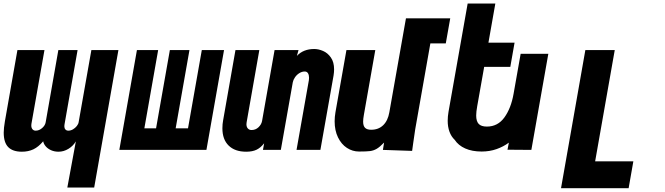

<svg xmlns="http://www.w3.org/2000/svg" viewBox="-46 -826 3666 1058"><path d="M473 207.5H325L372 -47Q357 -21.5 331 -5.8Q305 10 276.5 10Q254 10 235.5 1.8Q217 -6.5 205.8 -19.8Q194.5 -33 192 -47.5Q166 -16.5 138 -3.2Q110 10 74.5 10Q24.5 10 -0.5 -15.2Q-25.5 -40.5 -25.5 -95Q-25.5 -119.5 -19 -157.5L50 -550H199L127 -142.5Q126.5 -139.5 126.5 -134Q126.5 -121.5 133 -113.8Q139.5 -106 150.5 -106Q169.5 -106 186 -120.2Q202.5 -134.5 205.5 -151.5L275.5 -550H381.5L309.5 -140.5Q309 -135.5 308.5 -130.5Q308.5 -119 314.5 -112.5Q320.5 -106 330.5 -106Q343.5 -106 356 -113.2Q368.5 -120.5 377.2 -131.5Q386 -142.5 387.5 -153.5L457.5 -550H606.5Z M1091.5 0H611.5L708.5 -550H825.5L749.5 -119H814L890 -550H998L922 -119H990L1066 -550H1188.5Z M1179.5 -119Q1179.5 -142.5 1183.5 -163L1251.5 -550H1383L1313 -152Q1312 -145 1312 -141.5Q1312 -126.5 1319.8 -118Q1327.5 -109.5 1340 -109.5Q1362.5 -109.5 1378.5 -124.8Q1394.5 -140 1398 -159L1467 -550H1599L1590 -518Q1625.5 -556 1685.5 -556Q1709 -556 1734.2 -545.2Q1759.5 -534.5 1777.2 -509.2Q1795 -484 1795 -443.5Q1795 -428.5 1792 -409.5L1719.5 0H1588L1656 -384Q1657 -388.5 1657 -397.5Q1657 -412.5 1651.2 -422.2Q1645.5 -432 1633 -432Q1618 -432 1603.5 -423Q1589 -414 1579.5 -400Q1570 -386 1567.5 -373L1501.5 0H1403L1409.5 -36.5Q1390.5 -12 1367.8 -1Q1345 10 1310.5 10Q1248.5 10 1214 -23.8Q1179.5 -57.5 1179.5 -119Z M1798 -157.5Q1798 -181.5 1802.5 -207.5L1863 -550H2022L1959 -192.5Q1955 -170 1955 -156Q1955 -132.5 1965.5 -121.8Q1976 -111 1999.5 -111Q2039.5 -111 2065.5 -136Q2091.5 -161 2099.5 -207.5L2191 -725H2435L2410.5 -587H2325.5L2242 -113.5Q2238 -88 2231 -38L2225 5.5L2064 0L2070.5 -40.5Q2047 -16 2029.8 -6Q2012.5 4 1993.2 6.5Q1974 9 1932.5 9Q1896.5 9 1865.8 -11Q1835 -31 1816.5 -69Q1798 -107 1798 -157.5Z M2459.5 -55.5Q2440.5 -73.5 2430.8 -100.2Q2421 -127 2421 -160.5Q2421 -184 2425.5 -210L2531 -806.5H2683.5L2645.5 -591H2789.5L2766 -457.5H2622L2583.5 -240Q2578 -209.5 2578 -189.5Q2578 -158 2591.8 -143.2Q2605.5 -128.5 2637 -128.5Q2697 -128.5 2733.5 -179Q2770 -229.5 2784 -309L2823 -529.5H2975.5L2882 0L2750.5 -1L2758 -40Q2728.5 -18 2690.5 -4.5Q2652.5 9 2608 9Q2555.5 9 2517.8 -7.8Q2480 -24.5 2459.5 -55.5Z M3179.5 -550H3341.5L3233.5 63H3444L3418 211H3045.5Z"/></svg>

Font: JuliaMono Black
Style: Italic
Weight: 900
Italic angle: -9°
Monospace: yes
Designer: cormullion
Foundry: corm
Version: Version 0.057; ttfautohint (v1.8.4)